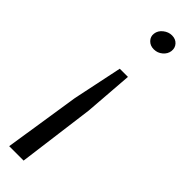

<svg xmlns="http://www.w3.org/2000/svg" viewBox="-227 -497 631 631"><g transform="rotate(45 88.5 -181.0)"><path d="M118 -300 105 -130 70 137H3L44 -128L80 -300ZM124 -499Q141 -499 151 -488Q161 -477 159 -461Q157 -446 144 -435Q131 -424 114 -424Q97 -424 86.5 -435Q76 -446 78 -461Q80 -477 94 -488Q108 -499 124 -499Z"/></g></svg>

Font: Alumni Sans
Style: Italic
Weight: 400
Italic angle: -8°
Version: Version 1.016